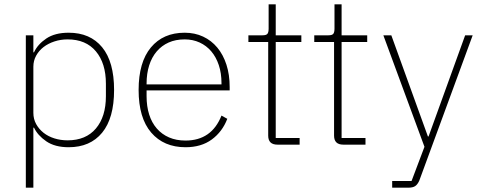

<svg xmlns="http://www.w3.org/2000/svg" viewBox="-20 -672 2240 892"><path d="M100 -508H135V-429H138Q155 -466 195 -493Q235 -520 299 -520Q399 -520 454.5 -452.5Q510 -385 510 -254Q510 -123 454.5 -55.5Q399 12 299 12Q235 12 195 -15.5Q155 -43 138 -79H135V200H100ZM294 -20Q379 -20 425.5 -75Q472 -130 472 -225V-283Q472 -378 425.5 -433.5Q379 -489 294 -489Q262 -489 233 -479.5Q204 -470 182.5 -453.5Q161 -437 148 -413.5Q135 -390 135 -362V-148Q135 -119 148 -95.5Q161 -72 182.5 -55Q204 -38 233 -29Q262 -20 294 -20Z M842 12Q741 12 682.5 -56Q624 -124 624 -254Q624 -383 681 -451.5Q738 -520 838 -520Q885 -520 923.5 -502Q962 -484 989.5 -451Q1017 -418 1032 -371.5Q1047 -325 1047 -268V-252H661V-225Q661 -178 673 -140Q685 -102 708.5 -75Q732 -48 765.5 -33.5Q799 -19 842 -19Q963 -19 1009 -135L1036 -120Q1013 -60 964 -24Q915 12 842 12ZM838 -489Q796 -489 763.5 -474.5Q731 -460 708 -433Q685 -406 673 -368Q661 -330 661 -284V-280H1009V-286Q1009 -332 996.5 -369.5Q984 -407 961.5 -433.5Q939 -460 907.5 -474.5Q876 -489 838 -489Z M1269 0Q1226 0 1226 -42V-477H1134V-508H1200Q1217 -508 1222.5 -515Q1228 -522 1228 -539V-652H1261V-508H1380V-477H1261V-31H1372V0Z M1575 0Q1532 0 1532 -42V-477H1440V-508H1506Q1523 -508 1528.5 -515Q1534 -522 1534 -539V-652H1567V-508H1686V-477H1567V-31H1678V0Z M2141 -508H2176L1928 167Q1920 185 1909 192.5Q1898 200 1876 200H1802V169H1892L1952 10L1761 -508H1798L1968 -38H1971Z"/></svg>

Font: IBM Plex Sans Hebrew ExtLt
Style: Regular
Weight: 200
Designer: Mike Abbink, Paul van der Laan, Pieter van Rosmalen, Yanek Iontef
Foundry: Bold Monday
Version: Version 1.3